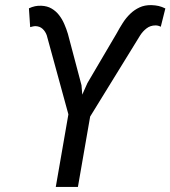

<svg xmlns="http://www.w3.org/2000/svg" viewBox="-20 -738 673 758"><path d="M440.4 -606Q451.7 -627 464.6 -647.2Q477.5 -667.5 493.9 -683.3Q510.3 -699.2 530.8 -708.7Q551.3 -718.3 577.6 -717.8Q593.3 -717.3 606.2 -714.4Q619.1 -711.4 632.8 -704.6L614.7 -632.3Q605 -637.7 594.2 -637.7Q573.7 -637.7 558.6 -626Q543.5 -614.3 533.2 -598.1L335.9 -277.8L287.6 0H200.2L250 -286.6L164.6 -598.6Q159.2 -613.8 148.2 -624Q137.2 -634.3 120.1 -634.8Q114.7 -634.8 109.6 -633.5Q104.5 -632.3 99.1 -630.9L94.2 -705.1Q106.4 -710.9 118.2 -713.4Q129.9 -715.8 143.1 -715.3Q166.5 -714.4 183.6 -704.3Q200.7 -694.3 212.9 -678.7Q225.1 -663.1 233.6 -643.6Q242.2 -624 248 -604.5L301.8 -401.4L304.7 -364.3L325.2 -410.2Z"/></svg>

Font: Roboto Mono
Style: Italic
Weight: 400
Designer: Google
Version: Version 2.000985; 2015; ttfautohint (v1.3)